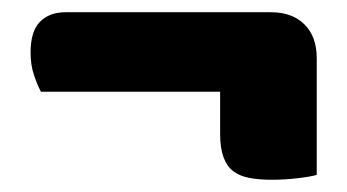

<svg xmlns="http://www.w3.org/2000/svg" viewBox="-20 -468 568 314"><path d="M423 -448Q458 -448 478 -428Q498 -408 498 -373V-182Q488 -179 466.5 -176.5Q445 -174 425 -174Q404 -174 388 -177Q372 -180 361.5 -188Q351 -196 345.5 -211Q340 -226 340 -249V-318H47Q41 -329 35.5 -345.5Q30 -362 30 -382Q30 -417 45.5 -432.5Q61 -448 87 -448Z"/></svg>

Font: Baloo Bhai 2 ExtraBold
Style: Regular
Weight: 800
Designer: Supriya Tembe, Noopur Datye and Ek Type
Foundry: Ek Type
Version: Version 1.640;PS 1.000;hotconv 16.6.51;makeotf.lib2.5.65220;